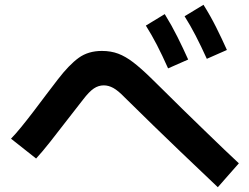

<svg xmlns="http://www.w3.org/2000/svg" viewBox="-20 -819 1040 803"><path d="M845 -573Q820 -628 798 -670.5Q776 -713 752 -751L831 -799Q860 -753 884 -705Q908 -657 929 -610ZM683 -533Q658 -589 636 -631.5Q614 -674 590 -712L669 -760Q698 -713 722 -665Q746 -617 767 -570ZM979 -136 891 -36Q869 -57 828.5 -95.5Q788 -134 735 -184.5Q682 -235 622 -293.5Q562 -352 501 -412Q474 -440 454 -451Q434 -462 414 -462Q392 -462 372.5 -449Q353 -436 327 -402Q296 -363 260 -316Q224 -269 190 -226Q156 -183 131 -156L26 -239Q43 -256 67.5 -286Q92 -316 119.5 -352Q147 -388 173.5 -423.5Q200 -459 222 -487Q269 -548 309 -577Q349 -606 406 -606Q444 -606 474.5 -594.5Q505 -583 537 -558.5Q569 -534 610 -494Q629 -476 664.5 -440.5Q700 -405 744 -362Q788 -319 833.5 -275Q879 -231 917.5 -194Q956 -157 979 -136Z"/></svg>

Font: Murecho SemiBold
Style: Regular
Weight: 600
Designer: Neil Summerour
Foundry: Positype
Version: Version 1.010; ttfautohint (v1.8.3)